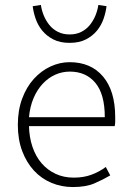

<svg xmlns="http://www.w3.org/2000/svg" viewBox="-20 -743 523 775"><path d="M274 12Q228 12 187.5 -5Q147 -22 117 -54.5Q87 -87 69.5 -133.5Q52 -180 52 -239Q52 -298 69.5 -345Q87 -392 116.5 -424.5Q146 -457 183.5 -474.5Q221 -492 261 -492Q347 -492 396 -434Q445 -376 445 -270Q445 -261 445 -252Q445 -243 443 -234H97Q98 -189 111 -150.5Q124 -112 147.5 -84.5Q171 -57 204 -41.5Q237 -26 278 -26Q317 -26 348.5 -37.5Q380 -49 407 -69L425 -35Q396 -18 361.5 -3Q327 12 274 12ZM97 -270H403Q403 -363 365 -408.5Q327 -454 262 -454Q231 -454 203 -441.5Q175 -429 152.5 -405Q130 -381 115.5 -347Q101 -313 97 -270ZM261 -570Q222 -570 195 -584Q168 -598 150.5 -619.5Q133 -641 124 -667Q115 -693 112 -718L145 -723Q148 -702 156.5 -681Q165 -660 179 -642.5Q193 -625 213.5 -614.5Q234 -604 261 -604Q288 -604 308.5 -614.5Q329 -625 343 -642.5Q357 -660 365.5 -681Q374 -702 377 -723L410 -718Q407 -693 398 -667Q389 -641 371.5 -619.5Q354 -598 327 -584Q300 -570 261 -570Z"/></svg>

Font: CV Source Sans Light
Style: Regular
Weight: 300
Designer: Paul D. Hunt
Foundry: Adobe Systems Incorporated
Version: Version 3.001